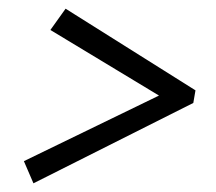

<svg xmlns="http://www.w3.org/2000/svg" viewBox="-20 -503 498 442"><path d="M96 -434 131 -483 430 -295 425 -266 57 -81 35 -132 346 -283Z"/></svg>

Font: Piazzolla SC
Style: Italic
Weight: 400
Italic angle: -11.3°
Designer: Juan Pablo del Peral
Foundry: Huerta Tipografica
Version: Version 1.330